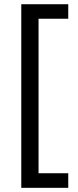

<svg xmlns="http://www.w3.org/2000/svg" viewBox="-20 -734 369 912"><path d="M304.2 158.2H81.1V-713.9H304.2V-645H163.1V88.9H304.2Z"/></svg>

Font: f01206874
Style: Regular
Weight: 400
Foundry: Ascender Corporation
Version: Version 1.10